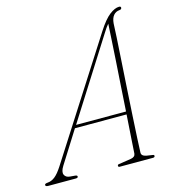

<svg xmlns="http://www.w3.org/2000/svg" viewBox="-151 -793 773 878"><g transform="rotate(-15 236.0 -354.0)"><path d="M59.5 -71.5Q43.5 -46 50 -31.5Q56.5 -17 76 -15.5L100 -13.5Q110.5 -12.5 110 -6.5Q110 0 99 0H-30.5Q-44 0 -44 -7.5Q-44 -14 -30 -15Q-12 -16 4.5 -28.8Q21 -41.5 41 -72.5L390.5 -618.5Q422.5 -668.5 448 -688Q473.5 -707.5 493.5 -707.5Q502 -707.5 502 -701Q502 -693 491 -692Q474.5 -691 463.2 -678Q452 -665 450 -640Q449.5 -620.5 446.8 -574.8Q444 -529 440.2 -468Q436.5 -407 432.2 -340.8Q428 -274.5 424.5 -213Q421 -151.5 418.5 -105Q416 -58.5 415.5 -38Q415 -27.5 424.5 -22Q434 -16.5 466 -13Q474 -12.5 474 -7Q473.5 0 465 0H307.5Q300 0 300.5 -6.5Q300.5 -11.5 306.5 -12.5L365.5 -21.5Q386 -25 387.5 -40.5Q388.5 -61.5 392 -110.8Q395.5 -160 399.5 -223H155ZM399.5 -608 164 -236.5H400.5Q404 -293.5 408 -354.8Q412 -416 415.8 -473.2Q419.5 -530.5 422 -575.5Q424.5 -620.5 426 -645.5Q420 -638.5 413 -628.8Q406 -619 399.5 -608Z"/></g></svg>

Font: Fraunces 144pt S050 Thin
Style: Italic
Weight: 100
Italic angle: -16°
Version: Version 1.000; ttfautohint (v1.8.3)